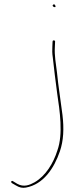

<svg xmlns="http://www.w3.org/2000/svg" viewBox="-20 -714 365 913"><path d="M37 147C29 149 34 154 37 157L56 168C72 178 87 181 103 178C186 163 237 87 265 5C282 -45 285 -102 277 -168C269 -234 257 -306 251 -369C246 -415 238 -446 241 -494L242 -517V-518C242 -519 239 -522 238 -522C232 -522 231 -522 230 -516L229 -493C228 -477 228 -460 231 -441C237 -388 244 -326 252 -269C264 -188 281 -77 253 1C234 62 197 123 144 153C122 165 94 178 62 160L39 146C39 146 38 147 37 147ZM230 -688C230 -685 235 -680 240 -680C244 -680 244 -680 244 -684C244 -687 240 -694 236 -694C235 -693 230 -689 230 -688Z"/></svg>

Font: Stray Cat
Style: HlCn
Weight: 100
Version: Version 1.0